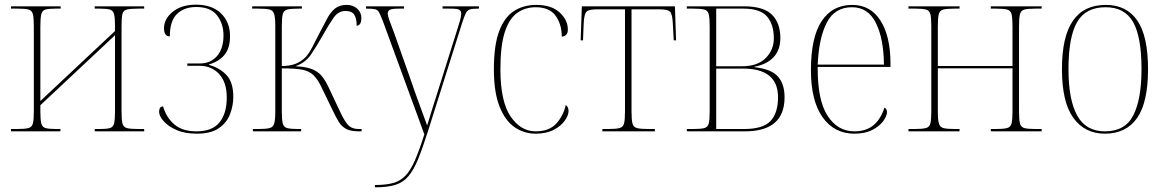

<svg xmlns="http://www.w3.org/2000/svg" viewBox="-20 -563 5000 823"><path d="M27 0V-10H52Q86 -10 101.5 -14Q117 -18 121 -34Q125 -50 125 -85V-451Q125 -486 121 -502Q117 -518 102.5 -522Q88 -526 56 -526H27V-536H240V-526H218Q188 -526 174.5 -522Q161 -518 157 -502Q153 -486 153 -451V-130L473 -430V-451Q473 -486 469 -502Q465 -518 451 -522Q437 -526 408 -526H386V-536H598V-526H573Q539 -526 523.5 -522Q508 -518 504.5 -502Q501 -486 501 -451V-84Q501 -49 505 -33.5Q509 -18 524 -14Q539 -10 573 -10H598V0H386V-10H407Q437 -10 451 -14Q465 -18 469 -34Q473 -50 473 -85V-412L153 -112V-85Q153 -50 157 -34Q161 -18 175.5 -14Q190 -10 221 -10H239V0Z M824 10Q772 10 736 -6Q700 -22 681 -44Q662 -66 662 -84Q662 -106 679 -107Q693 -59 727.5 -29.5Q762 0 822 0Q890 0 921 -38.5Q952 -77 952 -145Q952 -210 919.5 -245.5Q887 -281 834 -281H783V-291H837Q883 -291 910.5 -323Q938 -355 938 -411Q938 -462 910 -497.5Q882 -533 821 -533Q770 -533 739 -503.5Q708 -474 708 -407Q683 -407 683 -442Q683 -482 720.5 -512.5Q758 -543 820 -543Q889 -543 927.5 -505.5Q966 -468 966 -408Q966 -356 942 -327.5Q918 -299 876 -287V-285Q924 -271 952 -240Q980 -209 980 -148Q980 -110 966 -73.5Q952 -37 918 -13.5Q884 10 824 10Z M1064 0V-10H1086Q1120 -10 1135.5 -14Q1151 -18 1155.5 -34Q1160 -50 1160 -84V-451Q1160 -486 1155.5 -502Q1151 -518 1136 -522Q1121 -526 1088 -526H1061V-536H1274V-526H1260Q1226 -526 1211 -522Q1196 -518 1192 -502Q1188 -486 1188 -451V-280Q1221 -280 1245.5 -289Q1270 -298 1291 -319Q1305 -335 1319.5 -362.5Q1334 -390 1352 -426Q1369 -457 1382.5 -483.5Q1396 -510 1415.5 -526Q1435 -542 1466 -542Q1493 -542 1511 -526Q1529 -510 1529 -486Q1529 -472 1525 -463.5Q1521 -455 1509 -452Q1509 -484 1498.5 -500Q1488 -516 1461 -516Q1430 -516 1409.5 -486.5Q1389 -457 1361 -407Q1336 -363 1312.5 -328.5Q1289 -294 1246 -279Q1291 -277 1316.5 -267Q1342 -257 1357.5 -239Q1373 -221 1387 -192L1428 -105Q1446 -65 1459 -44.5Q1472 -24 1485.5 -17Q1499 -10 1518 -10H1530V0H1517Q1484 0 1464.5 -10Q1445 -20 1432.5 -40Q1420 -60 1406 -90L1361 -183Q1343 -222 1324 -240.5Q1305 -259 1274 -264.5Q1243 -270 1188 -270V-85Q1188 -50 1192 -34Q1196 -18 1211 -14Q1226 -10 1258 -10H1271V0Z M1587 230Q1634 230 1665 221.5Q1696 213 1718 190Q1740 167 1758.5 124.5Q1777 82 1799 13L1621 -473Q1611 -498 1605 -509.5Q1599 -521 1587.5 -523.5Q1576 -526 1551 -526H1549V-536H1712V-526H1693Q1660 -526 1651 -521Q1642 -516 1642 -505Q1642 -496 1648.5 -477.5Q1655 -459 1669 -423L1737 -231Q1759 -166 1779.5 -111Q1800 -56 1811 -25Q1820 -54 1832 -93.5Q1844 -133 1860 -182L1939 -433Q1947 -457 1952 -475.5Q1957 -494 1957 -505Q1957 -515 1949.5 -520.5Q1942 -526 1910 -526H1877V-536H2033V-526H2029Q2006 -526 1994.5 -522.5Q1983 -519 1976.5 -506Q1970 -493 1961 -465L1814 1Q1791 73 1772 119.5Q1753 166 1730.5 192.5Q1708 219 1674.5 229.5Q1641 240 1588 240H1587Z M2276 10Q2226 10 2185.5 -18Q2145 -46 2121 -107Q2097 -168 2097 -266Q2097 -371 2120.5 -431.5Q2144 -492 2185 -517Q2226 -542 2278 -542Q2344 -542 2379 -509.5Q2414 -477 2414 -437Q2414 -420 2406 -413Q2398 -406 2388 -406Q2388 -459 2361.5 -495.5Q2335 -532 2276 -532Q2232 -532 2197.5 -508Q2163 -484 2144 -426Q2125 -368 2125 -266Q2125 -128 2168.5 -64Q2212 0 2276 0Q2335 0 2365.5 -34.5Q2396 -69 2405 -113Q2417 -105 2417 -87Q2417 -69 2401 -46Q2385 -23 2353.5 -6.5Q2322 10 2276 10Z M2562 0V-10H2586Q2620 -10 2635.5 -14Q2651 -18 2655 -34Q2659 -50 2659 -85V-523H2539Q2505 -523 2494.5 -513.5Q2484 -504 2482 -463L2479 -390H2469L2474 -536H2873L2878 -390H2868L2864 -463Q2862 -504 2851.5 -513.5Q2841 -523 2807 -523H2687V-85Q2687 -50 2691 -34Q2695 -18 2710.5 -14Q2726 -10 2760 -10H2787V0Z M2924 0V-10H2951Q2984 -10 2999 -14Q3014 -18 3018 -34Q3022 -50 3022 -85V-451Q3022 -486 3018 -502Q3014 -518 2999 -522Q2984 -526 2952 -526H2924V-536H3168Q3253 -536 3289 -500Q3325 -464 3325 -400Q3325 -349 3296 -318Q3267 -287 3214 -277V-275Q3286 -267 3314.5 -235Q3343 -203 3343 -146Q3343 0 3173 0ZM3161 -279Q3227 -279 3262 -314Q3297 -349 3297 -399Q3297 -458 3268 -492Q3239 -526 3167 -526H3050V-279ZM3169 -10Q3251 -10 3283 -44.5Q3315 -79 3315 -146Q3315 -269 3165 -269H3050V-10Z M3642 10Q3556 10 3506 -60.5Q3456 -131 3456 -262Q3456 -403 3502 -472.5Q3548 -542 3633 -542Q3711 -542 3754 -475Q3797 -408 3797 -290V-276H3485Q3484 -133 3527.5 -66.5Q3571 0 3642 0Q3694 0 3725.5 -27.5Q3757 -55 3771 -102Q3782 -96 3782 -83Q3782 -66 3766 -44Q3750 -22 3719 -6Q3688 10 3642 10ZM3769 -286Q3768 -397 3734.5 -464.5Q3701 -532 3632 -532Q3558 -532 3524 -466Q3490 -400 3485 -286Z M3874 0V-10H3899Q3933 -10 3948.5 -14Q3964 -18 3968 -34Q3972 -50 3972 -85V-451Q3972 -486 3968 -502Q3964 -518 3949.5 -522Q3935 -526 3905 -526H3874V-536H4093V-526H4071Q4038 -526 4023 -522Q4008 -518 4004 -502Q4000 -486 4000 -451V-280H4320V-451Q4320 -486 4316 -502Q4312 -518 4297 -522Q4282 -526 4250 -526H4227V-536H4445V-526H4418Q4385 -526 4370.5 -522Q4356 -518 4352 -502Q4348 -486 4348 -451V-85Q4348 -50 4352 -34Q4356 -18 4371 -14Q4386 -10 4420 -10H4445V0H4227V-10H4247Q4281 -10 4296.5 -14Q4312 -18 4316 -34Q4320 -50 4320 -85V-270H4000V-85Q4000 -50 4004.5 -34Q4009 -18 4024 -14Q4039 -10 4073 -10H4093V0Z M4716 10Q4630 10 4581 -57.5Q4532 -125 4532 -267Q4532 -406 4579 -474Q4626 -542 4720 -542Q4809 -542 4855 -475Q4901 -408 4901 -267Q4901 -124 4854 -57Q4807 10 4716 10ZM4716 0Q4803 0 4838 -69Q4873 -138 4873 -267Q4873 -405 4837 -468.5Q4801 -532 4719 -532Q4633 -532 4596.5 -467.5Q4560 -403 4560 -267Q4560 -135 4597.5 -67.5Q4635 0 4716 0Z"/></svg>

Font: Noto Serif Display SemiCondensed Thin
Style: Regular
Weight: 100
Width: 4
Designer: Monotype Design Team
Foundry: Monotype Imaging Inc.
Version: Version 2.009